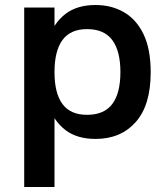

<svg xmlns="http://www.w3.org/2000/svg" viewBox="-20 -545 661 767"><path d="M197.7 -515V202H76.7V-515ZM362 10Q288 10 241.8 -25.2Q195.7 -60.3 175 -120.5Q154.3 -180.7 154.3 -256.3Q154.3 -333 175 -393.5Q195.7 -454 241.8 -489.5Q288 -525 362 -525Q425.3 -525 475 -496.3Q524.7 -467.7 553.3 -408.5Q582 -349.3 582 -256.3Q582 -124.3 522 -57.2Q462 10 362 10ZM327.7 -86.3Q396 -86.3 428.5 -129.5Q461 -172.7 461 -257Q461 -341.3 428.5 -385Q396 -428.7 327.7 -428.7Q261.3 -428.7 229.5 -385Q197.7 -341.3 197.7 -257Q197.7 -172.7 229.5 -129.5Q261.3 -86.3 327.7 -86.3Z"/></svg>

Font: Asta Sans Light
Style: Regular
Weight: 300
Designer: 42dot
Version: Version 1.000